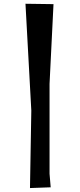

<svg xmlns="http://www.w3.org/2000/svg" viewBox="-20 -832 413 997"><path d="M112.3 -812.5 142.6 -257.8 135.7 144.5 243.2 140.6 237.3 70.3V-396.5L257.8 -810.5Z"/></svg>

Font: MaokenAssortedSans-TC
Style: Regular
Weight: 500
Version: Version 0.83